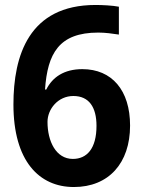

<svg xmlns="http://www.w3.org/2000/svg" viewBox="-20 -742 575 772"><path d="M34 -322C34 -95 137 10 277 10C417 10 503 -86 503 -237C503 -379 430 -464 311 -464C238 -464 191 -432 166 -382H161C171 -527 217 -611 375 -611C403 -611 432 -607 458 -603V-715C433 -720 391 -722 364 -722C96 -722 34 -518 34 -322ZM273 -103C205 -103 171 -174 171 -252C171 -303 213 -356 275 -356C338 -356 368 -311 368 -236C368 -144 329 -103 273 -103Z"/></svg>

Font: Noto Sans Sinhala UI SemiCondensed
Style: Bold
Weight: 700
Width: 4
Designer: Jelle Bosma - Monotype Design Team
Foundry: Monotype Imaging Inc.
Version: Version 2.006